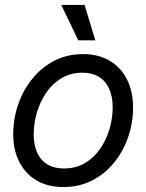

<svg xmlns="http://www.w3.org/2000/svg" viewBox="-20 -755 600 787"><path d="M239.7 11.7Q175.8 11.7 129.9 -15.4Q84 -42.5 59.1 -91.3Q34.2 -140.1 34.2 -205.1Q34.2 -267.1 54.2 -325.9Q74.2 -384.8 111.8 -431.4Q149.4 -478 202.1 -505.6Q254.9 -533.2 319.8 -533.2Q383.8 -533.2 429.9 -505.9Q476.1 -478.5 500.7 -429.2Q525.4 -379.9 525.4 -314.5Q525.4 -252 505.4 -193.4Q485.4 -134.8 447.5 -88.4Q409.7 -42 357.2 -15.1Q304.7 11.7 239.7 11.7ZM242.2 -64.5Q291 -64.5 328.1 -86.4Q365.2 -108.4 390.6 -145.3Q416 -182.1 429 -226.6Q441.9 -271 441.9 -315.9Q441.9 -358.9 427.7 -390.6Q413.6 -422.4 386 -439.7Q358.4 -457 317.4 -457Q270 -457 232.9 -435.1Q195.8 -413.1 170.4 -376.5Q145 -339.8 131.6 -294.9Q118.2 -250 118.2 -203.6Q118.2 -140.1 149.4 -102.3Q180.7 -64.5 242.2 -64.5ZM300.8 -589.8 231 -734.9H326.7L370.6 -589.8Z"/></svg>

Font: Inter 28pt
Style: Italic
Weight: 400
Italic angle: -9.3988°
Designer: Rasmus Andersson
Foundry: rsms
Version: Version 4.001;git-66647c0bb